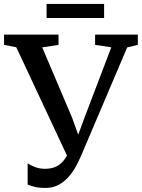

<svg xmlns="http://www.w3.org/2000/svg" viewBox="-34 -914 700 948"><path d="M190.5 14Q159 14 138.8 9Q118.5 4 102.5 -2.5V-107.5Q116 -98 139 -89.2Q162 -80.5 187.5 -80.5Q219 -80.5 241.5 -90.8Q264 -101 280.8 -122Q297.5 -143 310.5 -174.5L309.5 -118.5L46.5 -680.5L-14 -692.5V-743H255V-692.5L174.5 -680L321.5 -334L370 -199.5H334L384 -335L515.5 -680.5L435.5 -692.5V-743H646.5V-692.5L594 -680L370.5 -154.5Q361 -132 346.5 -103.2Q332 -74.5 310.8 -48Q289.5 -21.5 260 -3.8Q230.5 14 190.5 14ZM480 -894.5V-825H196V-894.5Z"/></svg>

Font: Merriweather 24pt Medium
Style: Regular
Weight: 500
Designer: Eben Sorkin
Foundry: Eben Sorkin
Version: Version 2.100